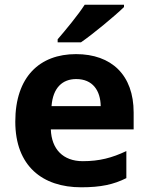

<svg xmlns="http://www.w3.org/2000/svg" viewBox="-20 -786 631 816"><path d="M507 -756V-766H340C311 -721 257 -656 225 -619V-606H324C375 -641 469 -719 507 -756ZM303 -556C149 -556 45 -460 45 -269C45 -80 161 10 325 10C409 10 463 -2 517 -29V-144C456 -115 402 -101 332 -101C248 -101 199 -152 196 -236H548V-308C548 -467 454 -556 303 -556ZM304 -450C374 -450 407 -401 408 -335H199C205 -414 246 -450 304 -450Z"/></svg>

Font: Noto Sans Gujarati
Style: Bold
Weight: 700
Designer: Jelle Bosma - Monotype Design Team, Universal Thirst
Foundry: Monotype Imaging Inc.
Version: Version 2.106